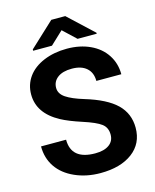

<svg xmlns="http://www.w3.org/2000/svg" viewBox="-132 -990 879 1088"><g transform="rotate(-15 307.5 -445.5)"><path d="M432.1 -186.5Q432.1 -228 402.8 -250.2Q373.5 -272.5 297.4 -297.1Q221.2 -321.8 176.8 -345.7Q55.7 -411.1 55.7 -522Q55.7 -579.6 88.1 -624.8Q120.6 -669.9 181.4 -695.3Q242.2 -720.7 317.9 -720.7Q394 -720.7 453.6 -693.1Q513.2 -665.5 546.1 -615.2Q579.1 -564.9 579.1 -501H432.6Q432.6 -549.8 401.9 -576.9Q371.1 -604 315.4 -604Q261.7 -604 231.9 -581.3Q202.1 -558.6 202.1 -521.5Q202.1 -486.8 237.1 -463.4Q272 -439.9 339.8 -419.4Q464.8 -381.8 522 -326.2Q579.1 -270.5 579.1 -187.5Q579.1 -95.2 509.3 -42.7Q439.5 9.8 321.3 9.8Q239.3 9.8 171.9 -20.3Q104.5 -50.3 69.1 -102.5Q33.7 -154.8 33.7 -223.6H180.7Q180.7 -106 321.3 -106Q373.5 -106 402.8 -127.2Q432.1 -148.4 432.1 -186.5ZM503.9 -764.6V-758.8H391.6L316.4 -829.6L241.2 -758.8H130.9V-766.6L275.4 -901.4H357.4Z"/></g></svg>

Font: Robotiche
Style: Bold
Weight: 700
Designer: Google
Version: Version 2.001150; 2014